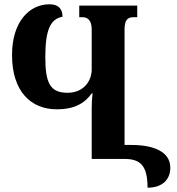

<svg xmlns="http://www.w3.org/2000/svg" viewBox="-20 -740 823 894"><path d="M667 134C736 134 773 96 773 41C773 -35 693 -65 592 -65H560V-602C560 -646 573 -660 602 -660H619V-714H349V-660H364C388 -660 407 -646 407 -602V-416C407 -368 374 -308 294 -308C210 -308 191 -359 191 -475C191 -601 215 -652 271 -662C271 -685 264 -720 210 -720C116 -720 36 -638 36 -484C36 -314 124 -231 245 -231C321 -231 371 -255 407 -305H411C408 -281 407 -258 407 -234V0H559C633 0 667 30 667 134Z"/></svg>

Font: Noto Serif Georgian ExtraCondensed ExtraBold
Style: Regular
Weight: 800
Width: 2
Designer: Monotype Design Team, Akaki Razmadze
Foundry: Google LLC
Version: Version 2.003